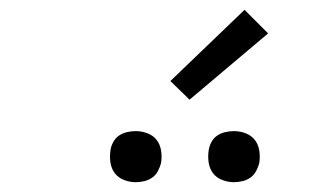

<svg xmlns="http://www.w3.org/2000/svg" viewBox="-20 -999 640 391"><path d="M456 -628Q444 -628 432.5 -632.5Q421 -637 414 -646Q407 -655 405 -667.5Q403 -680 405 -693Q406 -701 410.5 -709.5Q415 -718 422.5 -723Q430 -728 439 -730Q448 -732 456 -732Q469 -732 480.5 -727.5Q492 -723 499 -714Q506 -705 508 -692.5Q510 -680 508 -667Q506 -659 501.5 -650.5Q497 -642 489.5 -637Q482 -632 473.5 -630Q465 -628 456 -628ZM256 -628Q244 -628 232.5 -632.5Q221 -637 214 -646Q207 -655 205 -667.5Q203 -680 205 -693Q206 -701 210.5 -709.5Q215 -718 222.5 -723Q230 -728 239 -730Q248 -732 256 -732Q269 -732 280.5 -727.5Q292 -723 299 -714Q306 -705 308 -692.5Q310 -680 308 -667Q306 -659 301.5 -650.5Q297 -642 289.5 -637Q282 -632 273.5 -630Q265 -628 256 -628ZM366 -796 327 -834 478 -979 526 -931Z"/></svg>

Font: Iosevka Curly LtExObl
Style: Regular
Weight: 300
Width: 7
Italic angle: -9°
Monospace: yes
Designer: Belleve Invis
Foundry: Belleve Invis
Version: Version 11.1.0; ttfautohint (v1.8.3)